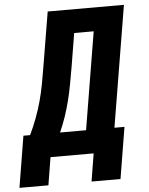

<svg xmlns="http://www.w3.org/2000/svg" viewBox="-95 -783 753 971"><g transform="rotate(-5 282.0 -297.0)"><path d="M-36 141 7 -120H41Q60 -160 76 -202.5Q92 -245 103.5 -287.5Q115 -330 123 -373Q131 -416 138 -459L184 -735H571L469 -120H520L477 141H330L353 0H134L111 141ZM193 -120H325L407 -615H308L279 -440Q272 -400 264.5 -359Q257 -318 247 -278Q237 -238 223.5 -198Q210 -158 193 -120Z"/></g></svg>

Font: Iosevka Curly Heavy Extended
Style: Italic
Weight: 900
Width: 7
Italic angle: -9°
Monospace: yes
Designer: Belleve Invis
Foundry: Belleve Invis
Version: Version 11.1.0; ttfautohint (v1.8.3)